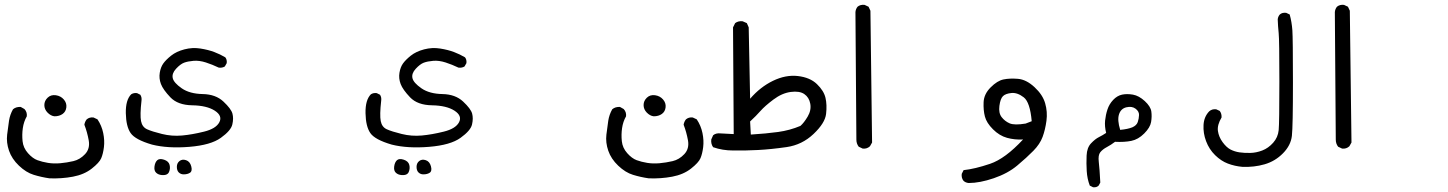

<svg xmlns="http://www.w3.org/2000/svg" viewBox="-20 -451 6040 801"><path d="M186.5 293Q152.3 288.1 120.6 278.3Q88.9 268.6 59.1 240.2Q29.3 211.9 17.6 177.7Q5.9 143.6 9.8 110.8Q13.7 78.1 17.6 52.7Q21.5 27.3 34.2 4.9Q46.9 -5.9 66.4 -4.9L82 3.9Q93.8 16.6 91.8 34.2Q79.1 56.6 75.2 83.5Q71.3 110.4 74.2 138.2Q77.1 166 96.7 188Q116.2 210 136.2 217.3Q156.2 224.6 180.2 228.5Q204.1 232.4 231.4 230Q258.8 227.5 286.1 221.2Q313.5 214.8 335 191.9Q356.4 168.9 350.1 134.3Q343.8 99.6 332 69.3Q334 56.6 341.8 46.9Q353.5 37.1 370.1 39.1L386.7 46.9Q404.3 73.2 410.6 104Q417 134.8 413.6 162.6Q410.2 190.4 402.3 209Q394.5 227.5 362.8 252.4Q331.1 277.3 284.2 286.1Q237.3 294.9 186.5 293ZM207 34.2Q191.4 32.2 178.2 18.6Q165 4.9 165 -12.7Q165 -30.3 178.7 -43.5Q192.4 -56.6 212.9 -53.7Q233.4 -50.8 246.1 -36.1Q258.8 -21.5 256.8 -3.4Q254.9 14.6 241.2 24.4Q227.5 34.2 207 34.2Z M655.3 279.3Q640.6 278.3 631.3 269.5Q622.1 260.7 624.5 243.2Q627 225.6 636.2 217.3Q645.5 209 664.6 215.3Q683.6 221.7 687.5 236.8Q691.4 252 685.1 266.6Q678.7 281.2 655.3 279.3ZM746.1 276.4Q734.4 276.4 726.1 268.6Q717.8 260.7 717.8 245.1Q717.8 229.5 729 220.7Q740.2 211.9 756.3 217.3Q772.5 222.7 777.8 242.7Q783.2 262.7 772.9 269.5Q762.7 276.4 746.1 276.4ZM614.3 152.3Q543.9 131.8 524.9 104Q505.9 76.2 504.9 21Q503.9 -34.2 527.3 -57.6Q538.1 -64.5 551.8 -62.5L565.4 -55.7Q572.3 -44.9 570.3 -31.2Q563.5 29.3 568.4 54.2Q573.2 79.1 593.8 88.4Q614.3 97.7 655.8 107.9Q697.3 118.2 739.7 114.3Q782.2 110.4 831.5 98.1Q880.9 85.9 895 59.1Q909.2 32.2 876 10.7Q842.8 -10.7 782.2 -11.7Q721.7 -12.7 690.9 -44.9Q660.2 -77.1 651.4 -100.6Q642.6 -124 646.5 -147.5Q650.4 -170.9 661.1 -186Q671.9 -201.2 693.8 -218.8Q715.8 -236.3 749.5 -245.1Q783.2 -253.9 816.4 -248.5Q849.6 -243.2 874 -233.9Q898.4 -224.6 919.9 -211.9Q927.7 -202.1 925.8 -187.5L918 -173.8Q907.2 -167 892.6 -168.9Q866.2 -181.6 838.9 -190.4Q811.5 -199.2 787.6 -197.3Q763.7 -195.3 748 -189.5Q732.4 -183.6 714.4 -164.1Q696.3 -144.5 700.7 -125Q705.1 -105.5 738.3 -82.5Q771.5 -59.6 825.7 -58.6Q879.9 -57.6 912.1 -27.3Q944.3 2.9 949.7 22.9Q955.1 43 949.2 68.4Q943.4 93.8 901.4 124Q859.4 154.3 770 161.6Q680.7 168.9 614.3 152.3Z M1655.3 279.3Q1640.6 278.3 1631.3 269.5Q1622.1 260.7 1624.5 243.2Q1627 225.6 1636.2 217.3Q1645.5 209 1664.6 215.3Q1683.6 221.7 1687.5 236.8Q1691.4 252 1685.1 266.6Q1678.7 281.2 1655.3 279.3ZM1746.1 276.4Q1734.4 276.4 1726.1 268.6Q1717.8 260.7 1717.8 245.1Q1717.8 229.5 1729 220.7Q1740.2 211.9 1756.3 217.3Q1772.5 222.7 1777.8 242.7Q1783.2 262.7 1772.9 269.5Q1762.7 276.4 1746.1 276.4ZM1614.3 152.3Q1543.9 131.8 1524.9 104Q1505.9 76.2 1504.9 21Q1503.9 -34.2 1527.3 -57.6Q1538.1 -64.5 1551.8 -62.5L1565.4 -55.7Q1572.3 -44.9 1570.3 -31.2Q1563.5 29.3 1568.4 54.2Q1573.2 79.1 1593.8 88.4Q1614.3 97.7 1655.8 107.9Q1697.3 118.2 1739.7 114.3Q1782.2 110.4 1831.5 98.1Q1880.9 85.9 1895 59.1Q1909.2 32.2 1876 10.7Q1842.8 -10.7 1782.2 -11.7Q1721.7 -12.7 1690.9 -44.9Q1660.2 -77.1 1651.4 -100.6Q1642.6 -124 1646.5 -147.5Q1650.4 -170.9 1661.1 -186Q1671.9 -201.2 1693.8 -218.8Q1715.8 -236.3 1749.5 -245.1Q1783.2 -253.9 1816.4 -248.5Q1849.6 -243.2 1874 -233.9Q1898.4 -224.6 1919.9 -211.9Q1927.7 -202.1 1925.8 -187.5L1918 -173.8Q1907.2 -167 1892.6 -168.9Q1866.2 -181.6 1838.9 -190.4Q1811.5 -199.2 1787.6 -197.3Q1763.7 -195.3 1748 -189.5Q1732.4 -183.6 1714.4 -164.1Q1696.3 -144.5 1700.7 -125Q1705.1 -105.5 1738.3 -82.5Q1771.5 -59.6 1825.7 -58.6Q1879.9 -57.6 1912.1 -27.3Q1944.3 2.9 1949.7 22.9Q1955.1 43 1949.2 68.4Q1943.4 93.8 1901.4 124Q1859.4 154.3 1770 161.6Q1680.7 168.9 1614.3 152.3Z M2686.5 293Q2652.3 288.1 2620.6 278.3Q2588.9 268.6 2559.1 240.2Q2529.3 211.9 2517.6 177.7Q2505.9 143.6 2509.8 110.8Q2513.7 78.1 2517.6 52.7Q2521.5 27.3 2534.2 4.9Q2546.9 -5.9 2566.4 -4.9L2582 3.9Q2593.8 16.6 2591.8 34.2Q2579.1 56.6 2575.2 83.5Q2571.3 110.4 2574.2 138.2Q2577.1 166 2596.7 188Q2616.2 210 2636.2 217.3Q2656.2 224.6 2680.2 228.5Q2704.1 232.4 2731.4 230Q2758.8 227.5 2786.1 221.2Q2813.5 214.8 2835 191.9Q2856.4 168.9 2850.1 134.3Q2843.8 99.6 2832 69.3Q2834 56.6 2841.8 46.9Q2853.5 37.1 2870.1 39.1L2886.7 46.9Q2904.3 73.2 2910.6 104Q2917 134.8 2913.6 162.6Q2910.2 190.4 2902.3 209Q2894.5 227.5 2862.8 252.4Q2831.1 277.3 2784.2 286.1Q2737.3 294.9 2686.5 293ZM2707 34.2Q2691.4 32.2 2678.2 18.6Q2665 4.9 2665 -12.7Q2665 -30.3 2678.7 -43.5Q2692.4 -56.6 2712.9 -53.7Q2733.4 -50.8 2746.1 -36.1Q2758.8 -21.5 2756.8 -3.4Q2754.9 14.6 2741.2 24.4Q2727.5 34.2 2707 34.2Z M3038.1 176.8Q2994.1 176.8 2955.1 163.1Q2945.3 149.4 2947.3 130.9L2955.1 113.3Q2966.8 103.5 2985.4 105.5L3041 108.4L3038.1 -336.9L3046.9 -354.5Q3059.6 -364.3 3078.1 -362.3L3095.7 -354.5L3103.5 -336.9L3109.4 -39.1Q3151.4 -87.9 3204.6 -113.8Q3257.8 -139.6 3308.6 -133.8Q3359.4 -127.9 3388.2 -100.1Q3417 -72.3 3423.8 -43Q3430.7 -13.7 3426.3 24.4Q3421.9 62.5 3374 107.9Q3326.2 153.3 3261.7 162.6Q3197.3 171.9 3142.6 174.8Q3087.9 177.7 3038.1 176.8ZM3319.3 74.2Q3334 61.5 3349.6 35.2Q3365.2 8.8 3360.4 -18.1Q3355.5 -44.9 3335.4 -58.6Q3315.4 -72.3 3278.8 -67.4Q3242.2 -62.5 3206.5 -35.6Q3170.9 -8.8 3152.8 11.7Q3134.8 32.2 3109.4 55.7L3112.3 110.4Q3176.8 106.4 3226.1 99.6Q3275.4 92.8 3319.3 74.2Z M3579.1 168.9 3562.5 161.1Q3552.7 148.4 3552.7 131.8L3548.8 -400.4Q3549.8 -413.1 3557.6 -422.9Q3569.3 -432.6 3586.9 -430.7L3603.5 -422.9L3611.3 -406.2L3618.2 143.6L3609.4 159.2Q3596.7 170.9 3579.1 168.9Z M4021.5 312.5Q4008.8 311.5 4000 303.7Q3990.2 292 3992.2 274.4L4000 258.8Q4046.9 253.9 4110.4 232.4Q4173.8 210.9 4248 130.9Q4212.9 132.8 4181.2 124Q4149.4 115.2 4122.6 88.4Q4095.7 61.5 4088.9 35.2Q4082 8.8 4083.5 -24.9Q4085 -58.6 4112.8 -86.4Q4140.6 -114.3 4166.5 -119.6Q4192.4 -125 4227.1 -122.1Q4261.7 -119.1 4295.9 -87.4Q4330.1 -55.7 4340.3 -20Q4350.6 15.6 4345.7 52.7Q4340.8 89.8 4329.6 120.1Q4318.4 150.4 4291 178.2Q4263.7 206.1 4224.1 239.3Q4184.6 272.5 4126 292.5Q4067.4 312.5 4021.5 312.5ZM4258.8 64.5 4284.2 54.7Q4277.3 -24.4 4251 -44.9Q4224.6 -65.4 4199.7 -63Q4174.8 -60.5 4164.1 -49.8Q4153.3 -39.1 4149.4 -9.3Q4145.5 20.5 4158.7 37.6Q4171.9 54.7 4191.9 63.5Q4211.9 72.3 4258.8 64.5Z M4540 330.1 4526.4 323.2Q4515.6 294.9 4513.7 262.7Q4511.7 230.5 4513.2 197.8Q4514.6 165 4531.7 147Q4548.8 128.9 4564.5 121.1Q4580.1 113.3 4594.7 103.5Q4587.9 76.2 4590.3 52.2Q4592.8 28.3 4600.1 5.9Q4607.4 -16.6 4624 -34.2Q4640.6 -51.8 4661.1 -56.2Q4681.6 -60.5 4706.5 -56.2Q4731.4 -51.8 4755.9 -29.3Q4780.3 -6.8 4783.2 14.2Q4786.1 35.2 4782.2 58.1Q4778.3 81.1 4753.4 106Q4728.5 130.9 4699.7 136.7Q4670.9 142.6 4631.8 140.6Q4615.2 153.3 4597.7 162.6Q4580.1 171.9 4570.3 184.1Q4560.5 196.3 4564 224.6Q4567.4 252.9 4570.3 310.5L4563.5 323.2Q4554.7 332 4540 330.1ZM4704.1 80.1Q4721.7 72.3 4726.6 58.1Q4731.4 43.9 4731.9 28.8Q4732.4 13.7 4717.3 2.4Q4702.1 -8.8 4679.2 -3.4Q4656.2 2 4648.4 25.9Q4640.6 49.8 4653.3 90.8Q4684.6 87.9 4704.1 80.1Z M5163.1 245.1Q5130.9 242.2 5102.5 231.4Q5074.2 220.7 5049.3 196.3Q5024.4 171.9 5011.7 138.2Q4999 104.5 5001 70.3Q5002.9 36.1 5024.4 13.7Q5036.1 2.9 5053.7 4.9L5068.4 11.7Q5077.1 22.5 5076.2 39.1Q5057.6 70.3 5061 95.2Q5064.5 120.1 5080.6 142.1Q5096.7 164.1 5113.8 172.9Q5130.9 181.6 5150.9 184.6Q5170.9 187.5 5195.8 187Q5220.7 186.5 5246.1 176.8Q5271.5 167 5291.5 144.5Q5311.5 122.1 5314.5 91.8Q5317.4 61.5 5317.4 -111.3Q5317.4 -284.2 5314.5 -312.5Q5311.5 -340.8 5310.5 -370.1Q5311.5 -381.8 5319.3 -390.6Q5329.1 -399.4 5345.7 -397.5L5360.4 -390.6Q5369.1 -359.4 5371.6 -324.7Q5374 -290 5374 -106.9Q5374 76.2 5369.6 115.7Q5365.2 155.3 5332.5 188.5Q5299.8 221.7 5255.9 234.4Q5211.9 247.1 5163.1 245.1Z M5579.1 168.9 5562.5 161.1Q5552.7 148.4 5552.7 131.8L5548.8 -400.4Q5549.8 -413.1 5557.6 -422.9Q5569.3 -432.6 5586.9 -430.7L5603.5 -422.9L5611.3 -406.2L5618.2 143.6L5609.4 159.2Q5596.7 170.9 5579.1 168.9Z"/></svg>

Font: JasonHandwriting1
Style: Regular
Weight: 400
Version: Version 1.48.20